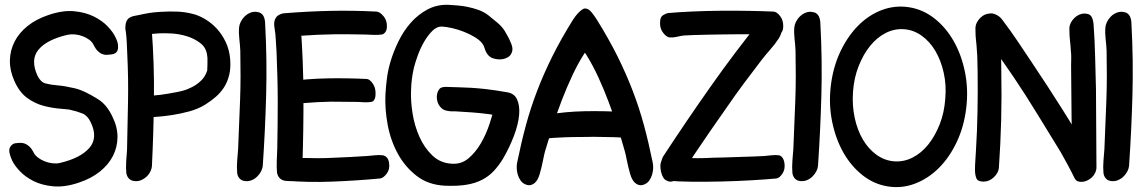

<svg xmlns="http://www.w3.org/2000/svg" viewBox="-20 -750 4726 795"><path d="M39 -416Q60 -368 92.5 -344.5Q125 -321 161.5 -311.5Q198 -302 234.5 -299.5Q271 -297 301 -291Q331 -285 350.5 -269Q370 -253 372 -215L460 -212Q459 -224 454 -241.5Q449 -259 439.5 -277Q430 -295 416 -311.5Q402 -328 384 -340Q330 -375 289.5 -384.5Q249 -394 219 -396.5Q189 -399 168.5 -404.5Q148 -410 135 -437Q105 -503 139.5 -544.5Q174 -586 260 -606Q274 -609 290.5 -607.5Q307 -606 322.5 -600Q338 -594 350 -585Q362 -576 367 -565Q376 -547 385.5 -538Q395 -529 405 -525.5Q415 -522 424.5 -523Q434 -524 444 -525Q451 -526 457.5 -530Q464 -534 467 -542.5Q470 -551 468.5 -564.5Q467 -578 458 -596Q449 -616 426.5 -640Q404 -664 369 -681.5Q334 -699 287 -703.5Q240 -708 181 -688Q130 -671 94.5 -642.5Q59 -614 40.5 -578Q22 -542 21 -500.5Q20 -459 39 -416ZM446 -266Q424 -313 391.5 -335.5Q359 -358 324 -368Q289 -378 253.5 -381Q218 -384 189.5 -391Q161 -398 142.5 -414.5Q124 -431 122 -469L24 -491Q25 -479 30 -461.5Q35 -444 45 -426Q55 -408 69 -391.5Q83 -375 101 -363Q155 -328 196 -315.5Q237 -303 268 -296Q299 -289 320.5 -280.5Q342 -272 355 -245Q387 -180 350 -137.5Q313 -95 227 -75Q213 -72 196.5 -74Q180 -76 165 -82Q150 -88 138 -97Q126 -106 120 -117Q111 -135 101.5 -143.5Q92 -152 82.5 -155.5Q73 -159 63 -158.5Q53 -158 44 -157Q29 -155 21 -139Q13 -123 30 -86Q39 -66 61.5 -42Q84 -18 118.5 -0.5Q153 17 200.5 21.5Q248 26 307 6Q358 -11 393.5 -39.5Q429 -68 447.5 -104Q466 -140 466.5 -181.5Q467 -223 446 -266Z M539 0Q553 1 565.5 -4.5Q578 -10 587.5 -19Q597 -28 602.5 -39.5Q608 -51 609 -61Q616 -204 617.5 -346Q619 -488 608 -631Q608 -637 614 -643.5Q620 -650 627 -656.5Q634 -663 638.5 -669Q643 -675 638.5 -679Q634 -683 618 -684.5Q602 -686 568 -684Q555 -683 541 -681.5Q527 -680 517 -674Q507 -668 502 -655Q497 -642 501 -619Q504 -596 505 -572Q506 -548 507 -525Q512 -425 510 -324Q509 -276 508 -227.5Q507 -179 506 -130Q504 -108 502.5 -81.5Q501 -55 503 -34Q505 -20 514 -10.5Q523 -1 539 0ZM641 -612Q657 -613 688.5 -611.5Q720 -610 752 -600.5Q784 -591 809.5 -571.5Q835 -552 838 -518Q839 -515 839 -506.5Q839 -498 839 -488Q839 -478 838.5 -469Q838 -460 838 -458Q830 -433 813 -416.5Q796 -400 775.5 -389.5Q755 -379 735.5 -374Q716 -369 703 -367Q678 -362 645.5 -357.5Q613 -353 587 -354Q582 -360 579 -367.5Q576 -375 571 -376Q551 -378 544 -376.5Q537 -375 539 -352Q539 -343 541.5 -327.5Q544 -312 548.5 -297Q553 -282 559.5 -271.5Q566 -261 574 -262Q593 -264 624.5 -266Q656 -268 692 -273.5Q728 -279 764.5 -289Q801 -299 830 -317Q854 -332 874 -349.5Q894 -367 908 -389Q922 -411 929 -439.5Q936 -468 933 -505Q930 -543 915 -575Q900 -607 878 -631Q856 -655 829 -671Q802 -687 776 -693Q744 -701 712 -702Q680 -703 645 -701Q630 -700 619.5 -699Q609 -698 599.5 -696.5Q590 -695 580 -693Q570 -691 556 -688Q544 -686 533 -683.5Q522 -681 514.5 -675.5Q507 -670 503 -660Q499 -650 499 -632Q500 -617 507 -601.5Q514 -586 527 -585Q535 -584 545 -590Q555 -596 563 -598Q574 -602 583 -604.5Q592 -607 601 -608.5Q610 -610 619.5 -610.5Q629 -611 641 -612Z M997 0Q1011 1 1023.5 -4.5Q1036 -10 1045.5 -19.5Q1055 -29 1061 -40.5Q1067 -52 1068 -63Q1078 -209 1082 -355.5Q1086 -502 1078 -649Q1078 -658 1076.5 -666.5Q1075 -675 1071.5 -682.5Q1068 -690 1060.5 -695Q1053 -700 1040 -701Q1027 -702 1014.5 -696.5Q1002 -691 992.5 -681.5Q983 -672 977 -660Q971 -648 970 -637Q968 -614 971 -588.5Q974 -563 975 -540Q976 -488 976 -436.5Q976 -385 974 -333Q972 -283 970 -234Q968 -185 966 -134Q964 -111 962 -84Q960 -57 962 -35Q963 -21 972 -11Q981 -1 997 0Z M1535 -361Q1536 -386 1523.5 -404Q1511 -422 1499 -423Q1417 -427 1335.5 -425.5Q1254 -424 1172 -413Q1163 -411 1154 -405Q1145 -399 1144 -376Q1144 -352 1156.5 -334Q1169 -316 1182 -315Q1195 -314 1208.5 -317.5Q1222 -321 1236 -323Q1293 -328 1351 -329Q1379 -329 1406 -328.5Q1433 -328 1462 -328Q1474 -327 1489.5 -326.5Q1505 -326 1517 -328Q1525 -329 1530 -337.5Q1535 -346 1535 -361ZM1163 -1Q1203 2 1218.5 -3Q1234 -8 1237 -18Q1240 -28 1236 -40.5Q1232 -53 1232 -63Q1237 -209 1236.5 -353.5Q1236 -498 1225 -644Q1225 -650 1231 -656.5Q1237 -663 1243.5 -670Q1250 -677 1254.5 -682.5Q1259 -688 1254.5 -692Q1250 -696 1234 -697.5Q1218 -699 1184 -697Q1171 -696 1157 -694.5Q1143 -693 1133 -687Q1123 -681 1118 -668Q1113 -655 1117 -632Q1121 -609 1122 -584Q1123 -559 1125 -536Q1127 -484 1128.5 -433Q1130 -382 1130 -331Q1130 -281 1129.5 -232.5Q1129 -184 1128 -134Q1127 -111 1126 -84Q1125 -57 1127 -36Q1129 -22 1138 -12.5Q1147 -3 1163 -1ZM1582 -640Q1583 -665 1568 -683Q1553 -701 1539 -702Q1442 -707 1348 -705Q1254 -703 1156 -695Q1145 -694 1132 -686.5Q1119 -679 1118 -656Q1117 -631 1132 -613Q1147 -595 1162 -594Q1178 -593 1194.5 -596.5Q1211 -600 1226 -602Q1296 -607 1363 -608Q1395 -608 1428 -608Q1461 -608 1494 -607Q1509 -606 1527.5 -605.5Q1546 -605 1560 -607Q1569 -608 1575.5 -617Q1582 -626 1582 -640ZM1591 -75Q1589 -90 1581.5 -98Q1574 -106 1565 -107Q1550 -109 1532 -107Q1514 -105 1499 -104Q1465 -102 1432 -100Q1399 -98 1366 -97Q1331 -95 1297 -95Q1263 -95 1228 -96Q1212 -97 1195 -99.5Q1178 -102 1163 -100Q1148 -99 1136 -88Q1124 -77 1128 -52Q1131 -29 1140 -15.5Q1149 -2 1160 -2Q1256 6 1356.5 2Q1457 -2 1554 -11Q1568 -13 1581.5 -31.5Q1595 -50 1591 -75Z M2064 -95Q2046 -65 2025 -42.5Q2004 -20 1976 -5.5Q1948 9 1911 15Q1874 21 1824 19Q1754 16 1705.5 -21.5Q1657 -59 1627 -114Q1597 -169 1585 -234.5Q1573 -300 1576 -360Q1578 -395 1582.5 -428.5Q1587 -462 1597 -495Q1609 -536 1630 -579Q1651 -622 1681 -656Q1711 -690 1750.5 -711Q1790 -732 1838 -730Q1853 -729 1873.5 -727.5Q1894 -726 1916 -721.5Q1938 -717 1961 -709Q1984 -701 2003 -686Q2021 -672 2042 -654Q2063 -636 2075 -613Q2089 -590 2097.5 -567.5Q2106 -545 2098 -530Q2093 -519 2083 -513Q2073 -507 2061 -505Q2049 -503 2036.5 -505Q2024 -507 2015 -511Q2007 -516 2002.5 -520.5Q1998 -525 1993 -534Q1989 -542 1986.5 -550.5Q1984 -559 1979 -567Q1969 -582 1948 -595Q1927 -608 1902 -618Q1877 -628 1852.5 -633.5Q1828 -639 1811 -640Q1789 -641 1770 -622Q1751 -603 1735.5 -576Q1720 -549 1709.5 -519.5Q1699 -490 1694 -470Q1683 -423 1682 -376Q1680 -334 1688 -282Q1696 -230 1716.5 -184Q1737 -138 1770.5 -106Q1804 -74 1853 -72Q1891 -70 1920 -94.5Q1949 -119 1971 -156.5Q1993 -194 2007.5 -238.5Q2022 -283 2031 -320Q2033 -327 2018 -335Q2003 -343 1985.5 -350.5Q1968 -358 1954.5 -364Q1941 -370 1945 -373Q1949 -376 1977.5 -375.5Q2006 -375 2072 -369Q2108 -366 2120.5 -339.5Q2133 -313 2129.5 -274Q2126 -235 2108 -187.5Q2090 -140 2064 -95ZM2116 -270Q2115 -260 2103.5 -259Q2092 -258 2075 -261.5Q2058 -265 2039.5 -270Q2021 -275 2007 -277Q1969 -282 1935.5 -284.5Q1902 -287 1865 -289Q1857 -289 1849.5 -289Q1842 -289 1833 -291Q1819 -293 1810 -300.5Q1801 -308 1796 -317.5Q1791 -327 1789.5 -337.5Q1788 -348 1789 -355Q1791 -371 1799.5 -381.5Q1808 -392 1834 -390Q1860 -389 1881.5 -388.5Q1903 -388 1930 -386.5Q1957 -385 1992.5 -381Q2028 -377 2080 -368Q2092 -366 2099.5 -352.5Q2107 -339 2110.5 -323Q2114 -307 2115 -291.5Q2116 -276 2116 -270Z M2600 -214Q2601 -229 2598 -242Q2595 -255 2589.5 -264.5Q2584 -274 2577.5 -280Q2571 -286 2565 -286Q2484 -291 2402 -289.5Q2320 -288 2239 -274Q2229 -272 2220 -265.5Q2211 -259 2210 -232Q2208 -204 2209.5 -190.5Q2211 -177 2224 -176Q2237 -175 2250.5 -177Q2264 -179 2288 -180Q2323 -182 2352 -182.5Q2381 -183 2410 -183Q2438 -184 2465.5 -183Q2493 -182 2522 -182Q2534 -181 2554.5 -180.5Q2575 -180 2587 -182Q2595 -184 2597.5 -190.5Q2600 -197 2600 -214ZM2157 14Q2171 20 2184 14Q2197 8 2205 -6Q2211 -16 2215 -30.5Q2219 -45 2223 -61Q2227 -77 2230 -93.5Q2233 -110 2237 -124Q2251 -171 2268 -225.5Q2285 -280 2306 -334.5Q2327 -389 2351 -440Q2375 -491 2402 -532Q2404 -529 2405.5 -526Q2407 -523 2409 -521Q2435 -479 2458 -429Q2481 -379 2500.5 -327Q2520 -275 2537 -223Q2554 -171 2567 -124Q2571 -110 2574 -93.5Q2577 -77 2581 -61Q2585 -45 2589 -30.5Q2593 -16 2599 -6Q2607 8 2620 14Q2633 20 2647 14Q2660 9 2668 -2Q2676 -13 2680 -26.5Q2684 -40 2684.5 -54Q2685 -68 2682 -80Q2666 -159 2646.5 -231Q2627 -303 2600 -373.5Q2573 -444 2537 -516.5Q2501 -589 2451 -669Q2443 -682 2430 -698.5Q2417 -715 2402 -715Q2397 -715 2390 -710Q2383 -705 2376 -698Q2369 -691 2363 -683Q2357 -675 2353 -669Q2303 -589 2267 -516.5Q2231 -444 2204 -373.5Q2177 -303 2157.5 -231Q2138 -159 2122 -80Q2119 -68 2119.5 -54Q2120 -40 2124 -26.5Q2128 -13 2136 -2Q2144 9 2157 14Z M2738 -4Q2727 -12 2721.5 -25Q2716 -38 2715 -52.5Q2714 -67 2718 -82Q2722 -97 2729 -107Q2824 -252 2923 -392.5Q3022 -533 3131 -668Q3137 -676 3147 -684Q3157 -692 3167.5 -696.5Q3178 -701 3188.5 -699.5Q3199 -698 3206 -687Q3219 -667 3219 -640Q3219 -613 3204 -590Q3189 -567 3169.5 -545Q3150 -523 3133 -501Q3096 -453 3060 -404.5Q3024 -356 2989 -305Q2955 -257 2922 -209Q2889 -161 2856 -112Q2841 -89 2823.5 -62.5Q2806 -36 2789 -16Q2778 -3 2764.5 1Q2751 5 2738 -4ZM3223 -640Q3223 -626 3217 -617Q3211 -608 3202 -607Q3189 -605 3173 -605.5Q3157 -606 3143 -607Q3112 -608 3082 -608Q3052 -608 3023 -608Q3007 -608 2978 -607.5Q2949 -607 2917 -606.5Q2885 -606 2856 -605Q2827 -604 2811 -603Q2797 -601 2782 -597.5Q2767 -594 2753 -595Q2740 -596 2726 -614Q2712 -632 2713 -656Q2713 -679 2724.5 -686.5Q2736 -694 2747 -696Q2792 -700 2849 -702.5Q2906 -705 2965.5 -705.5Q3025 -706 3082 -705Q3139 -704 3183 -702Q3197 -701 3210.5 -683Q3224 -665 3223 -640ZM3228 -75Q3232 -50 3220 -31.5Q3208 -13 3195 -11Q3151 -7 3091 -3.5Q3031 0 2968.5 1.5Q2906 3 2847 2.5Q2788 2 2744 -2Q2734 -2 2726 -15.5Q2718 -29 2715 -52Q2712 -77 2722.5 -88Q2733 -99 2747 -100Q2761 -102 2776.5 -99.5Q2792 -97 2806 -96Q2838 -95 2869.5 -95Q2901 -95 2933 -97Q2948 -97 2977 -98Q3006 -99 3038.5 -100Q3071 -101 3100 -102Q3129 -103 3144 -104Q3158 -105 3174.5 -107Q3191 -109 3205 -107Q3213 -106 3219.5 -97.5Q3226 -89 3228 -75Z M3296 0Q3310 1 3322.5 -4.5Q3335 -10 3344.5 -19.5Q3354 -29 3360 -40.5Q3366 -52 3367 -63Q3377 -209 3381 -355.5Q3385 -502 3377 -649Q3377 -658 3375.5 -666.5Q3374 -675 3370.5 -682.5Q3367 -690 3359.5 -695Q3352 -700 3339 -701Q3326 -702 3313.5 -696.5Q3301 -691 3291.5 -681.5Q3282 -672 3276 -660Q3270 -648 3269 -637Q3267 -614 3270 -588.5Q3273 -563 3274 -540Q3275 -488 3275 -436.5Q3275 -385 3273 -333Q3271 -283 3269 -234Q3267 -185 3265 -134Q3263 -111 3261 -84Q3259 -57 3261 -35Q3262 -21 3271 -11Q3280 -1 3296 0Z M3420 -394Q3411 -318 3425.5 -246.5Q3440 -175 3472 -118.5Q3504 -62 3551.5 -24.5Q3599 13 3657 22Q3715 31 3769.5 10Q3824 -11 3868 -55Q3912 -99 3942 -163Q3972 -227 3981 -304Q3990 -381 3975.5 -452Q3961 -523 3929 -579.5Q3897 -636 3849.5 -673.5Q3802 -711 3744 -720Q3686 -729 3631.5 -708.5Q3577 -688 3533 -643.5Q3489 -599 3459 -535Q3429 -471 3420 -394ZM3512 -370Q3516 -427 3535 -475.5Q3554 -524 3582.5 -559.5Q3611 -595 3647.5 -613.5Q3684 -632 3724 -629Q3763 -626 3796.5 -602Q3830 -578 3853 -539Q3876 -500 3887.5 -449Q3899 -398 3894 -341Q3890 -284 3871 -235.5Q3852 -187 3823.5 -151.5Q3795 -116 3758.5 -97.5Q3722 -79 3682 -82Q3643 -85 3609.5 -109Q3576 -133 3553 -172Q3530 -211 3519 -262Q3508 -313 3512 -370Z M4019 -637V-625Q4019 -602 4021.5 -581Q4024 -560 4025 -539Q4027 -518 4027 -496Q4027 -474 4028 -451Q4029 -370 4027.5 -288.5Q4026 -207 4021 -126Q4020 -106 4018.5 -85.5Q4017 -65 4017 -43Q4018 -21 4024 -9.5Q4030 2 4053 2Q4076 2 4095 -16Q4114 -34 4116 -55Q4123 -155 4125.5 -254Q4128 -353 4126 -453Q4126 -502 4124 -551Q4122 -600 4118 -650Q4116 -671 4110.5 -681.5Q4105 -692 4084 -694H4080Q4057 -694 4039 -676Q4021 -658 4019 -637ZM4408 -637V-625Q4408 -602 4410.5 -581Q4413 -560 4414 -539Q4416 -523 4415.5 -508.5Q4415 -494 4415 -477Q4416 -423 4416 -369Q4416 -315 4417 -259Q4418 -227 4418.5 -193.5Q4419 -160 4419 -126Q4420 -100 4420.5 -74.5Q4421 -49 4426 -24Q4431 3 4457 3Q4469 3 4480.5 -2Q4492 -7 4501 -15.5Q4510 -24 4515 -35Q4520 -46 4520 -57Q4519 -138 4519 -218.5Q4519 -299 4518 -381Q4516 -448 4514.5 -515Q4513 -582 4508 -650Q4506 -671 4498.5 -682.5Q4491 -694 4469 -694Q4459 -694 4448 -689Q4437 -684 4428.5 -675.5Q4420 -667 4414.5 -657Q4409 -647 4408 -637ZM4428 -15Q4434 -3 4441 0Q4448 3 4455 0.5Q4462 -2 4470 -7.5Q4478 -13 4486 -19Q4506 -33 4507 -57.5Q4508 -82 4494 -104Q4439 -202 4379 -297Q4319 -392 4256 -486Q4226 -531 4195.5 -576.5Q4165 -622 4131 -667Q4120 -683 4100.5 -691Q4081 -699 4067 -690Q4047 -676 4045.5 -649Q4044 -622 4055 -600Q4057 -596 4059 -593.5Q4061 -591 4063 -588Q4077 -568 4092 -550Q4107 -532 4121 -512Q4135 -492 4149 -471.5Q4163 -451 4177 -431Q4228 -355 4276 -276.5Q4324 -198 4372 -120Q4385 -97 4401 -67.5Q4417 -38 4428 -15Z M4584 0Q4598 1 4610.5 -4.5Q4623 -10 4632.5 -19.5Q4642 -29 4648 -40.5Q4654 -52 4655 -63Q4665 -209 4669 -355.5Q4673 -502 4665 -649Q4665 -658 4663.5 -666.5Q4662 -675 4658.5 -682.5Q4655 -690 4647.5 -695Q4640 -700 4627 -701Q4614 -702 4601.5 -696.5Q4589 -691 4579.5 -681.5Q4570 -672 4564 -660Q4558 -648 4557 -637Q4555 -614 4558 -588.5Q4561 -563 4562 -540Q4563 -488 4563 -436.5Q4563 -385 4561 -333Q4559 -283 4557 -234Q4555 -185 4553 -134Q4551 -111 4549 -84Q4547 -57 4549 -35Q4550 -21 4559 -11Q4568 -1 4584 0Z"/></svg>

Font: Balpaq
Style: Regular
Weight: 400
Designer: Abay Emes
Version: Version 1.000